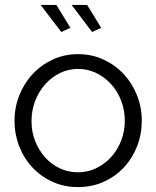

<svg xmlns="http://www.w3.org/2000/svg" viewBox="-20 -750 635 780"><path d="M271 -730H334L391 -637L354 -620ZM145 -730H209L266 -637L229 -620ZM297 10Q240 10 193 -11.5Q146 -33 111.5 -70Q77 -107 58 -156Q39 -205 39 -259Q39 -314 58.5 -363Q78 -412 112.5 -449Q147 -486 194 -508Q241 -530 297 -530Q353 -530 400.5 -508Q448 -486 482.5 -449Q517 -412 536.5 -363Q556 -314 556 -259Q556 -205 537 -156Q518 -107 483.5 -70Q449 -33 401.5 -11.5Q354 10 297 10ZM108 -258Q108 -214 123 -176.5Q138 -139 163.5 -110.5Q189 -82 223.5 -66Q258 -50 297 -50Q336 -50 370.5 -66.5Q405 -83 431 -111.5Q457 -140 472 -178Q487 -216 487 -260Q487 -303 472 -341.5Q457 -380 431 -408.5Q405 -437 370.5 -453.5Q336 -470 297 -470Q258 -470 224 -453.5Q190 -437 164 -408Q138 -379 123 -340.5Q108 -302 108 -258Z"/></svg>

Font: PTCRaleway
Style: Regular
Weight: 400
Designer: Matt McInerney, Pablo Impallari, Rodrigo Fuenzalida
Foundry: Matt McInerney, Pablo Impallari, Rodrigo Fuenzalida
Version: Version 3.000g; ttfautohint (v1.5) -l 8 -r 28 -G 28 -x 14 -D